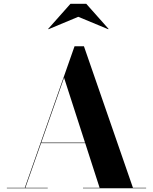

<svg xmlns="http://www.w3.org/2000/svg" viewBox="-20 -1014 824 1034"><path d="M200 -243V-246H485.5V-243ZM432 -765 696 -2.5H767V0H427V-2.5H516.5L325 -595.5L116.5 -2.5H237V0H17V-2.5H113.5L381.5 -765ZM241 -856.5 239.5 -858.5 359.5 -993.5H444.5L564.5 -858.5L563 -856.5L401.5 -923.5Z"/></svg>

Font: Bodoni Moda 72pt
Style: Bold
Weight: 700
Designer: Owen Earl
Foundry: indestructible type
Version: Version 2.004